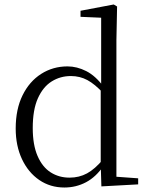

<svg xmlns="http://www.w3.org/2000/svg" viewBox="-20 -822 662 856"><path d="M267 14Q204 14 155 -19.5Q106 -53 78 -112.5Q50 -172 50 -249Q50 -335 80.5 -397Q111 -459 163.5 -492.5Q216 -526 281 -526Q323 -526 364.5 -505Q406 -484 443 -434H453L441 -406Q403 -447 369.5 -465Q336 -483 296 -483Q249 -483 210.5 -459Q172 -435 149 -384Q126 -333 126 -251Q126 -176 147.5 -126.5Q169 -77 206 -53.5Q243 -30 290 -30Q333 -30 368 -49Q403 -68 440 -112L451 -83H442Q408 -33 363.5 -9.5Q319 14 267 14ZM432 9 429 -91V-93V-425L431 -434V-743L339 -747V-774L487 -802L502 -793L499 -643V-34L596 -27V0Z"/></svg>

Font: Noto Serif KR ExtraLight Light
Style: Regular
Weight: 300
Version: Version 2.003-H1;hotconv 1.1.1;makeotfexe 2.6.0